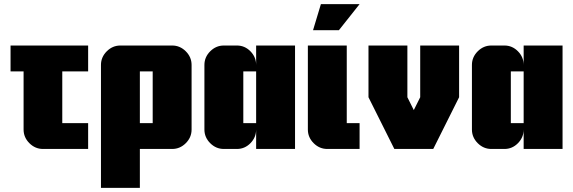

<svg xmlns="http://www.w3.org/2000/svg" viewBox="-20 -720 2770 928"><path d="M406 0H188Q150 0 122 -28Q94 -56 94 -94V-375H31V-500H406V-375H281V-125H406Z M906 -406V-94Q906 -56 878 -28Q850 0 812 0H656V188H468V-406Q468 -444 496 -472Q524 -500 562 -500H812Q850 -500 878 -472Q906 -444 906 -406ZM718 -125V-375H656V-125Z M1406 0H1218V-94Q1218 -56 1190.5 -28Q1163 0 1125 0H1062Q1024 0 996 -28Q968 -56 968 -94V-406Q968 -444 996 -472Q1024 -500 1062 -500H1125Q1163 -500 1190.5 -472Q1218 -444 1218 -406V-500H1406ZM1218 -375H1156V-125H1218Z M1718 -700 1618 -574H1493L1531 -700ZM1718 -125V0H1562Q1524 0 1496 -28Q1468 -56 1468 -94V-500H1656V-125Z M2199 -250 2074 0H1886L1761 -250V-500H1949V-250L1980 -188L2011 -250V-500H2199Z M2699 0H2511V-94Q2511 -56 2483.5 -28Q2456 0 2418 0H2355Q2317 0 2289 -28Q2261 -56 2261 -94V-406Q2261 -444 2289 -472Q2317 -500 2355 -500H2418Q2456 -500 2483.5 -472Q2511 -444 2511 -406V-500H2699ZM2511 -375H2449V-125H2511Z"/></svg>

Font: CostaRica
Style: Normal
Weight: 900
Version: Version 1.3